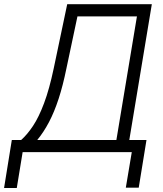

<svg xmlns="http://www.w3.org/2000/svg" viewBox="-81 -748 802 944"><path d="M-61 176.3 -22.9 -59.6H22.9Q52.7 -85.9 81.3 -128.9Q109.9 -171.9 135.7 -240.7Q161.6 -309.6 183.1 -411.6L249.5 -727.5H665.5L554.7 -59.6H639.2L601.1 174.8H537.6L566.9 0H30.3L1.5 176.3ZM102.1 -59.6H491.2L592.3 -667.5H299.8L245.6 -411.6Q228.5 -327.6 207.3 -262.5Q186 -197.3 159.9 -147.7Q133.8 -98.1 102.1 -59.6Z"/></svg>

Font: Inter Tight Light
Style: Italic
Weight: 300
Italic angle: -9.39999°
Designer: Rasmus Andersson
Foundry: rsms
Version: Version 3.004